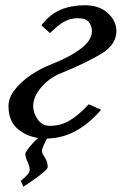

<svg xmlns="http://www.w3.org/2000/svg" viewBox="-20 -514 475 729"><path d="M421.9 -396Q421.9 -345.2 365.7 -310.5Q309.6 -275.9 209 -234.9Q166 -217.3 136 -181.9Q106 -146.5 106 -110.8Q106 -85.4 123 -60.8Q140.1 -36.1 169.9 -36.1Q210 -36.1 244.4 -56.4Q278.8 -76.7 316.9 -118.2L363.8 -97.2Q322.3 -48.3 271.7 -19Q221.2 10.3 158.2 12.2Q152.8 21.5 146 37.1Q139.2 52.7 139.2 59.1Q139.2 67.9 150.1 84Q161.1 100.1 161.1 120.1Q161.1 127 143.6 141.6Q126 156.2 104 171.1Q82 186 68.8 194.8L59.1 172.9Q67.4 166 80.1 153.6Q92.8 141.1 92.8 130.9Q92.8 118.2 84.5 100.1Q76.2 82 76.2 70.8Q76.2 65.4 84.7 53.7Q93.3 42 104.7 29.5Q116.2 17.1 125 9.8Q77.6 2.9 44.9 -26.6Q12.2 -56.2 12.2 -110.8Q12.2 -142.1 35.4 -172.4Q58.6 -202.6 95.5 -228Q132.3 -253.4 172.9 -269Q245.6 -297.4 287.4 -329.6Q329.1 -361.8 329.1 -396Q329.1 -414.1 318.1 -429.4Q307.1 -444.8 274.9 -444.8Q246.6 -444.8 223.4 -431.6Q200.2 -418.5 169.9 -388.2L137.2 -418Q169.4 -460 210.4 -477.1Q251.5 -494.1 301.8 -494.1Q357.4 -494.1 389.6 -464.1Q421.9 -434.1 421.9 -396Z"/></svg>

Font: Charis
Style: Italic
Weight: 400
Italic angle: -11°
Designer: Walt Agee, Miriam Martin, Annie Olsen, Victor Gaultney, Lorna Priest, Alan Ward, Bob Hallissy, Martin Hosken, Sharon Cor
Foundry: SIL Global
Version: Version 7.000